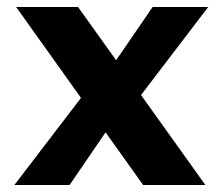

<svg xmlns="http://www.w3.org/2000/svg" viewBox="-20 -526 634 546"><path d="M316 -202 178 0H21L248 -297ZM564 0H387L26 -506H202ZM272 -299 414 -506H572L340 -202Z"/></svg>

Font: Maven Pro
Style: Bold
Weight: 700
Designer: Joe Prince
Foundry: Joe Prince
Version: Version 2.103